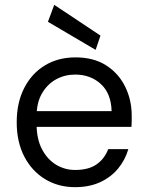

<svg xmlns="http://www.w3.org/2000/svg" viewBox="-20 -761 607 793"><path d="M290 12Q220 12 165.5 -21.5Q111 -55 80 -115Q49 -175 49 -256Q49 -337 80 -397.5Q111 -458 165.5 -491Q220 -524 292 -524Q367 -524 418.5 -491Q470 -458 497 -403Q524 -348 524 -283Q524 -273 524 -262Q524 -251 523 -237H112V-302H441Q439 -375 396.5 -414Q354 -453 290 -453Q248 -453 212 -433.5Q176 -414 153.5 -375.5Q131 -337 131 -279V-251Q131 -187 153.5 -144.5Q176 -102 212 -80.5Q248 -59 290 -59Q345 -59 378 -81.5Q411 -104 427 -145H510Q497 -100 467.5 -64.5Q438 -29 393.5 -8.5Q349 12 290 12ZM375 -555 178 -671 204 -741 395 -614Z"/></svg>

Font: DM Sans 12pt
Style: Regular
Weight: 400
Version: Version 4.004;gftools[0.9.30]